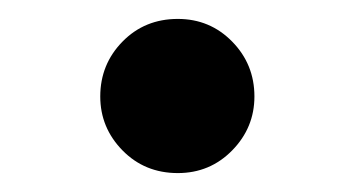

<svg xmlns="http://www.w3.org/2000/svg" viewBox="-20 -467 375 203"><path d="M168 -284Q133 -284 109.5 -308Q86 -332 86 -365Q86 -399 109.5 -423Q133 -447 168 -447Q202 -447 225.5 -423Q249 -399 249 -365Q249 -332 225.5 -308Q202 -284 168 -284Z"/></svg>

Font: Noto Serif TC
Style: Bold
Weight: 700
Designer: Ryoko NISHIZUKA 西塚涼子 (kana & ideographs); Frank Grießhammer (Latin, Greek & Cyrillic); Wenlong ZHANG 张文龙 (bopomofo); San
Foundry: Adobe
Version: Version 2.002-H1;hotconv 1.1.0;makeotfexe 2.6.0